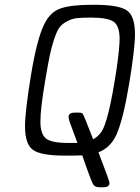

<svg xmlns="http://www.w3.org/2000/svg" viewBox="-20 -639 581 798"><path d="M84 -113.8Q84 -174.8 108.4 -324.5Q132.8 -474.1 163.1 -537.1Q188 -588.9 231.9 -604Q275.9 -619.1 360.8 -619.1H373Q472.2 -619.1 506.6 -596.2Q541 -573.2 541 -497.1Q541 -436 516.6 -289.6Q492.2 -143.1 463.9 -79.1Q439.9 -25.9 389.2 -5.9Q435.1 113.3 435.1 121.1Q435.1 139.2 409.2 139.2H393.1Q375 139.2 367.9 128.2Q360.8 117.2 340.8 61Q329.6 27.8 321.8 6.8Q293 7.8 276.9 7.8H250Q148.9 7.8 116.5 -16.4Q84 -40.5 84 -113.8ZM147.9 -133.8Q147.9 -83 170.4 -64Q192.9 -44.9 263.2 -44.9H301.8Q294.9 -64.9 284.4 -92Q273.9 -119.1 269.5 -132.6Q265.1 -146 265.1 -152.8Q265.1 -170.9 291 -170.9H309.1Q321.3 -170.9 325.2 -164.1Q329.1 -157.2 347.2 -110.8Q359.4 -81.1 367.2 -60.1Q389.2 -72.3 402.6 -92.5Q416 -112.8 431.4 -174.3Q446.8 -235.8 464.8 -354Q477.1 -440.9 477.1 -477.1Q477.1 -530.3 453.1 -548.1Q429.2 -565.9 356.9 -565.9Q320.8 -565.9 299.3 -563.5Q277.8 -561 257.8 -550Q237.8 -539.1 227.3 -525.1Q216.8 -511.2 205.3 -477.1Q193.8 -442.9 186.5 -407Q179.2 -371.1 168 -305.2Q147.9 -187 147.9 -133.8Z"/></svg>

Font: CMU Typewriter Text
Style: LightOblique
Weight: 200
Italic angle: -9.46001°
Version: Version 0.7.0